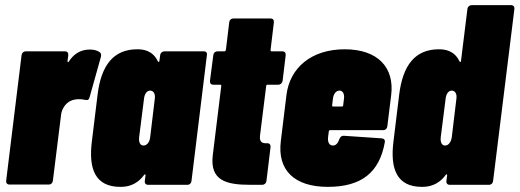

<svg xmlns="http://www.w3.org/2000/svg" viewBox="-20 -720 2024 748"><path d="M330 -527C292 -527 266 -508 248 -480C246 -476 243 -477 243 -482L246 -505C247 -514 242 -520 234 -520H80C72 -520 65 -514 64 -505L4 -16C3 -7 8 -1 17 -1H170C179 -1 185 -7 186 -16L218 -273C220 -294 235 -318 255 -327C272 -335 296 -335 311 -331C321 -329 326 -330 329 -341L373 -498C375 -507 374 -513 368 -517C359 -523 347 -527 330 -527Z M604 -505 601 -483C601 -478 598 -477 595 -481C575 -524 537 -528 515 -528C422 -528 374 -466 360 -350L338 -170C324 -60 352 8 449 8C472 8 510 4 541 -38C544 -42 547 -42 547 -37L544 -15C543 -6 548 0 557 0H710C719 0 725 -6 726 -15L786 -505C788 -514 783 -520 774 -520H621C612 -520 605 -514 604 -505ZM539 -153C526 -153 520 -166 522 -185L541 -335C543 -354 552 -367 565 -367C578 -367 586 -354 583 -335L565 -185C563 -166 552 -153 539 -153Z M1081 -405 1093 -505C1094 -514 1089 -520 1080 -520H1038C1035 -520 1034 -522 1034 -525L1047 -633C1048 -642 1043 -648 1035 -648H889C880 -648 874 -642 873 -633L860 -525C859 -522 857 -520 854 -520H827C818 -520 812 -514 811 -505L798 -405C797 -396 802 -390 811 -390H838C841 -390 843 -388 842 -385L809 -116C797 -17 860 0 955 0H1002C1010 0 1017 -6 1018 -15L1034 -147C1035 -156 1030 -162 1022 -162H1020C1002 -161 990 -166 993 -192L1017 -385C1017 -388 1019 -390 1022 -390H1064C1073 -390 1079 -396 1081 -405Z M1489 -228 1504 -350C1517 -456 1453 -528 1323 -528C1193 -528 1109 -456 1096 -350L1074 -170C1060 -57 1127 8 1257 8C1388 8 1458 -48 1479 -165C1481 -175 1476 -180 1467 -181L1320 -191C1311 -192 1306 -187 1302 -178C1298 -165 1290 -153 1277 -153C1263 -153 1256 -166 1258 -185L1261 -208C1261 -211 1264 -213 1266 -213H1473C1482 -213 1488 -219 1489 -228ZM1303 -367C1315 -367 1323 -354 1320 -335L1317 -310C1317 -307 1315 -305 1312 -305H1278C1275 -305 1273 -307 1274 -310L1277 -335C1279 -354 1289 -367 1303 -367Z M1801 -685 1776 -483C1776 -478 1773 -477 1770 -481C1750 -524 1712 -528 1690 -528C1597 -528 1549 -466 1535 -350L1513 -170C1499 -60 1527 8 1624 8C1647 8 1685 4 1716 -38C1719 -42 1722 -42 1722 -37L1719 -15C1718 -6 1723 0 1732 0H1885C1894 0 1900 -6 1901 -15L1984 -685C1985 -694 1980 -700 1971 -700H1818C1809 -700 1802 -694 1801 -685ZM1714 -153C1701 -153 1695 -166 1697 -185L1716 -335C1718 -354 1727 -367 1740 -367C1753 -367 1761 -354 1758 -335L1740 -185C1737 -166 1727 -153 1714 -153Z"/></svg>

Font: Barlow Condensed Black
Style: Italic
Weight: 900
Width: 3
Italic angle: -7°
Designer: Jeremy Tribby
Foundry: Tribby Type
Version: Version 1.422;hotconv 1.0.109;makeotfexe 2.5.65596